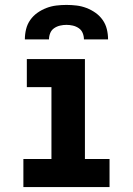

<svg xmlns="http://www.w3.org/2000/svg" viewBox="-20 -760 540 780"><path d="M75 0V-114H189V-406H89V-520H325V-114H425V0ZM81 -600Q81 -621 86 -641.5Q91 -662 103 -679Q115 -696 132 -708Q149 -720 168.5 -727.5Q188 -735 208.5 -737.5Q229 -740 250 -740Q271 -740 291.5 -737.5Q312 -735 331.5 -727.5Q351 -720 368 -708Q385 -696 397 -679Q409 -662 414 -641.5Q419 -621 419 -600H321Q321 -613 316 -625.5Q311 -638 300 -645.5Q289 -653 276 -656Q263 -659 250 -659Q237 -659 224 -656Q211 -653 200 -645.5Q189 -638 184 -625.5Q179 -613 179 -600Z"/></svg>

Font: Iosevka Curly Heavy
Style: Regular
Weight: 900
Monospace: yes
Designer: Belleve Invis
Foundry: Belleve Invis
Version: Version 22.1.2; ttfautohint (v1.8.4)